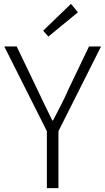

<svg xmlns="http://www.w3.org/2000/svg" viewBox="-20 -968 542 988"><path d="M221.2 0V-293L2 -729H65.9L172.9 -505.9Q192.4 -466.3 210.4 -427.5Q228.5 -388.7 249 -348.1H252.9Q273.9 -388.7 293.9 -427.5Q314 -466.3 331.1 -505.9L438 -729H500L280.8 -293V0ZM229 -779.8 202.1 -810.1 345.2 -948.2 380.9 -904.8Z"/></svg>

Font: Source Han Sans CN Light
Style: Regular
Weight: 300
Designer: Ryoko NISHIZUKA  (kana, bopomofo & ideographs); Paul D. Hunt (Latin, Greek & Cyrillic); Sandoll Communications , Soo-you
Foundry: Adobe
Version: Version 2.000;hotconv 1.0.107;makeotfexe 2.5.65593